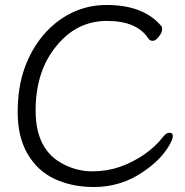

<svg xmlns="http://www.w3.org/2000/svg" viewBox="-20 -733 743 771"><path d="M357 18Q270 18 200.5 -14Q131 -46 91 -114.5Q51 -183 51 -282Q51 -381 78 -457.5Q105 -534 153.5 -591.5Q202 -649 267 -681Q332 -713 408 -713Q557 -713 628 -628Q631 -624 631 -613.5Q631 -603 618 -586Q605 -569 593.5 -569Q582 -569 576 -578Q530 -649 409.5 -649Q289 -649 208 -550Q123 -449 123 -288.5Q123 -128 238 -72Q292 -45 350.5 -45Q409 -45 460 -62.5Q511 -80 558 -112Q605 -144 636 -185Q648 -200 661 -200Q674 -200 674 -187Q674 -174 660 -150Q626 -91 556 -44Q467 18 357 18Z"/></svg>

Font: LXGW Bright TC
Style: Regular
Weight: 400
Designer: Christian Thalmann (Catharsis Fonts)
Foundry: LXGW / Christian Thalmann (Catharsis Fonts) / Fontworks Inc.
Version: Version 5.501